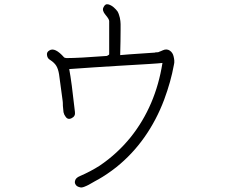

<svg xmlns="http://www.w3.org/2000/svg" viewBox="-20 -822 1040 887"><path d="M782.2 -560.5Q784.2 -552.7 785.2 -542.5Q786.1 -532.2 783.2 -521.5Q769.5 -445.3 738.3 -361.3Q703.1 -267.6 647.5 -188.5Q591.8 -109.4 517.6 -49.8Q475.6 -16.6 430.7 8.8H429.7Q427.7 9.8 413.6 18.1Q399.4 26.4 390.6 31.2Q381.8 36.1 369.1 41Q356.4 45.9 348.6 43Q335.9 40 331.1 33.2Q324.2 24.4 326.2 15.6Q328.1 0 349.6 -8.8Q397.5 -29.3 440.4 -56.6Q521.5 -111.3 584 -188.5Q699.2 -333 730.5 -531.2Q711.9 -528.3 521.5 -517.6Q421.9 -511.7 299.8 -502.9Q310.5 -447.3 326.2 -304.7Q329.1 -285.2 311.5 -276.4Q293 -266.6 282.2 -284.2Q276.4 -291 273.4 -303.7Q271.5 -316.4 270.5 -333Q270.5 -350.6 269.5 -355.5Q258.8 -436.5 252.9 -478.5Q249 -502.9 240.2 -517.6Q231.4 -532.2 211.9 -544.9Q199.2 -551.8 197.3 -566.4Q194.3 -581.1 208 -588.9Q233.4 -605.5 276.4 -556.6Q279.3 -554.7 287.1 -553.7Q343.8 -553.7 472.7 -563.5Q476.6 -564.5 480.5 -567.4Q484.4 -569.3 484.4 -571.3Q484.4 -717.8 484.4 -724.6Q484.4 -733.4 467.8 -752.9Q450.2 -773.4 458 -788.1Q465.8 -805.7 480.5 -801.8Q494.1 -797.9 505.4 -788.1Q516.6 -778.3 523.4 -768.6Q527.3 -761.7 529.8 -753.4Q532.2 -745.1 533.7 -739.7Q535.2 -734.4 536.1 -725.1Q537.1 -715.8 537.1 -710.9V-680.7Q537.1 -638.7 535.2 -567.4Q536.1 -568.4 697.3 -579.1V-580.1Q703.1 -580.1 708.5 -580.6Q713.9 -581.1 715.8 -583Q718.8 -584 723.6 -585.9Q728.5 -587.9 732.4 -589.8Q750 -597.7 764.2 -588.4Q778.3 -579.1 782.2 -560.5Z"/></svg>

Font: irohamaru Light
Style: Regular
Weight: 200
Designer: [Source Han Sans]
Ryoko NISHIZUKA  (kana & ideographs); Paul D. Hunt (Latin, Greek & Cyrillic); Wenlong ZHANG  (bopomofo
Version: Version 1.01